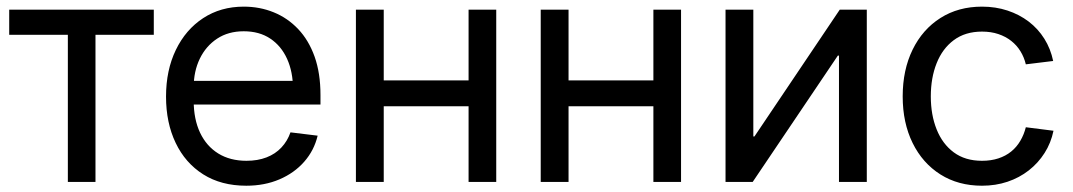

<svg xmlns="http://www.w3.org/2000/svg" viewBox="-20 -559 3296 590"><path d="M188.5 0V-452.1H8.3V-529.3H452.6V-452.1H273.4V0Z M736.8 11.7Q659.7 11.7 604.5 -23.2Q549.3 -58.1 519.8 -119.9Q490.2 -181.6 490.2 -262.2Q490.2 -343.3 520.3 -405.5Q550.3 -467.8 604.2 -503.2Q658.2 -538.6 729 -538.6Q778.3 -538.6 821 -521.2Q863.8 -503.9 896.2 -469.7Q928.7 -435.5 946.8 -384.8Q964.8 -334 964.8 -267.1V-237.8H541V-310.5H918.5L880.4 -284.7Q880.4 -337.9 862.3 -377.9Q844.2 -418 810.5 -440.4Q776.9 -462.9 729 -462.9Q681.6 -462.9 647.2 -440.2Q612.8 -417.5 594 -378.7Q575.2 -339.8 575.2 -291V-249.5Q575.2 -192.9 594.7 -151.4Q614.3 -109.9 650.6 -87.4Q687 -64.9 737.3 -64.9Q772 -64.9 799.1 -75.4Q826.2 -85.9 844.7 -105.7Q863.3 -125.5 872.6 -152.3L956.1 -142.1Q945.3 -96.7 914.8 -62Q884.3 -27.3 838.6 -7.8Q793 11.7 736.8 11.7Z M1439 -312V-232.4H1138.7V-312ZM1159.2 -529.3V0H1073.7V-529.3ZM1504.9 -529.3V0H1419.9V-529.3Z M2006.8 -312V-232.4H1706.5V-312ZM1727.1 -529.3V0H1641.6V-529.3ZM2072.8 -529.3V0H1987.8V-529.3Z M2643.6 0H2558.1V-388.2H2554.7L2293 0H2209.5V-529.3H2294.9V-139.6H2298.3L2560.5 -529.3H2643.6Z M2997.6 11.7Q2924.8 11.7 2869.9 -22.9Q2814.9 -57.6 2784.4 -119.6Q2753.9 -181.6 2753.9 -262.7Q2753.9 -344.2 2784.4 -406.5Q2814.9 -468.8 2869.9 -503.7Q2924.8 -538.6 2997.6 -538.6Q3039.6 -538.6 3075.9 -526.6Q3112.3 -514.6 3141.1 -492.7Q3169.9 -470.7 3189.2 -439.9Q3208.5 -409.2 3216.3 -371.6L3132.3 -361.3Q3127 -383.3 3115.7 -401.6Q3104.5 -419.9 3087.4 -433.3Q3070.3 -446.8 3047.9 -454.3Q3025.4 -461.9 2997.6 -461.9Q2946.3 -461.9 2911.1 -435.8Q2876 -409.7 2858.2 -364.7Q2840.3 -319.8 2840.3 -262.7Q2840.3 -206.1 2858.2 -161.4Q2876 -116.7 2910.9 -90.8Q2945.8 -64.9 2997.6 -64.9Q3025.4 -64.9 3047.9 -72.3Q3070.3 -79.6 3087.2 -93.3Q3104 -106.9 3115.2 -126Q3126.5 -145 3132.3 -168L3217.3 -157.2Q3209.5 -119.6 3189.9 -88.9Q3170.4 -58.1 3141.4 -35.4Q3112.3 -12.7 3075.9 -0.5Q3039.6 11.7 2997.6 11.7Z"/></svg>

Font: Inter 24pt
Style: Regular
Weight: 400
Designer: Rasmus Andersson
Foundry: rsms
Version: Version 4.001;git-66647c0bb